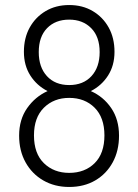

<svg xmlns="http://www.w3.org/2000/svg" viewBox="-20 -732 549 763"><path d="M255 11Q197 11 152 -15Q107 -41 81.5 -87Q56 -133 56 -193Q56 -257 88 -302.5Q120 -348 169 -370Q126 -392 100.5 -432Q75 -472 75 -526Q75 -581 98 -622.5Q121 -664 161.5 -688Q202 -712 255 -712Q308 -712 348.5 -688Q389 -664 412 -622.5Q435 -581 435 -526Q435 -472 409.5 -432Q384 -392 341 -370Q391 -348 422 -302.5Q453 -257 453 -193Q453 -133 428 -87Q403 -41 358.5 -15Q314 11 255 11ZM255 -45Q317 -45 356 -83.5Q395 -122 395 -194Q395 -265 356 -304Q317 -343 255 -343Q194 -343 154.5 -304Q115 -265 115 -194Q115 -122 154.5 -83.5Q194 -45 255 -45ZM255 -394Q311 -394 343.5 -429.5Q376 -465 376 -525Q376 -586 342.5 -620Q309 -654 255 -654Q200 -654 167 -620Q134 -586 134 -525Q134 -465 166.5 -429.5Q199 -394 255 -394Z"/></svg>

Font: Zen Kaku Gothic Antique
Style: Regular
Weight: 400
Designer: Yoshimichi Ohira
Foundry: Positype
Version: Version 1.001